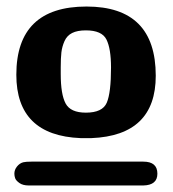

<svg xmlns="http://www.w3.org/2000/svg" viewBox="-20 -787 529 588"><path d="M24 -255Q24 -267 32 -277Q40 -287 51 -290Q59 -292 76 -292H419Q462 -292 462 -255Q462 -220 419 -219H68Q50 -219 39.5 -226.5Q29 -234 26.5 -241Q24 -248 24 -255ZM30 -558Q30 -767 245 -767Q457 -767 457 -555Q457 -372 260 -364H227Q30 -372 30 -558ZM166 -560Q166 -498 181 -470Q196 -442 243 -442Q294 -442 307 -472.5Q320 -503 320 -580Q320 -638 306 -666Q292 -694 243 -694Q217 -694 201 -686Q185 -678 177.5 -661Q170 -644 168 -626.5Q166 -609 166 -581Z"/></svg>

Font: CMU Sans Serif
Style: Bold
Weight: 700
Version: Version 0.7.0